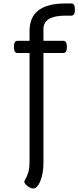

<svg xmlns="http://www.w3.org/2000/svg" viewBox="-20 -835 451 1105"><path d="M80 -600H150V-657Q150 -815 356 -815H391Q411 -815 411 -780Q411 -745 391 -745H356Q230 -745 230 -667V-600H345Q365 -600 365 -565Q365 -530 345 -530H230V103Q230 142 222 175.5Q214 209 200.5 229.5Q187 250 171 250Q162 250 150 243.5Q138 237 129 227.5Q120 218 120 211Q120 205 127.5 193.5Q135 182 142.5 158.5Q150 135 150 93V-530H80Q60 -530 60 -565Q60 -600 80 -600Z"/></svg>

Font: Offside
Style: Regular
Weight: 400
Designer: Eduardo Rodriguez Tunni
Foundry: Eduardo Rodriguez Tunni
Version: Version 1.002; ttfautohint (v1.8.4.7-5d5b);gftools[0.9.23]